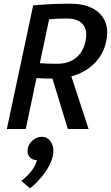

<svg xmlns="http://www.w3.org/2000/svg" viewBox="-20 -696 599 1036"><path d="M159 -667Q159 -667 187 -669.5Q215 -672 261 -674Q307 -676 359 -676Q468 -676 520.5 -620.5Q573 -565 553 -473Q539 -403 489 -353.5Q439 -304 365 -284L458 0H346L263 -272Q223 -272 200 -273.5Q177 -275 177 -275L119 0H17ZM342 -596Q298 -596 271.5 -594Q245 -592 245 -592L195 -355Q195 -355 220.5 -353.5Q246 -352 290 -352Q350 -352 389.5 -383.5Q429 -415 441 -472Q454 -531 428 -563.5Q402 -596 342 -596ZM179 168Q153 168 138.5 149.5Q124 131 130 105Q135 79 157.5 60.5Q180 42 206 42Q232 42 247 60Q267 83 268 112Q269 141 257 172Q245 203 225 231.5Q205 260 182.5 283.5Q160 307 142 320L95 280Q124 259 148.5 228Q173 197 179 168Z"/></svg>

Font: Epunda Sans Medium
Style: Italic
Weight: 500
Italic angle: -12.0243°
Designer: Simon Atzbach
Foundry: typofactur
Version: Version 2.204; ttfautohint (v1.8.4.7-5d5b)